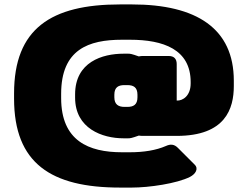

<svg xmlns="http://www.w3.org/2000/svg" viewBox="-20 -805 1110 860"><path d="M43 -386.7V-363.3C43 -73.2 209 35.2 517.6 35.2H570.8C647.5 35.2 772 17.1 831.1 -12.7C855.5 -25.4 870.6 -48.8 852.1 -67.4L776.4 -143.1C760.3 -159.2 743.7 -160.6 722.7 -150.9C678.7 -131.8 624 -123 562 -123H526.4C377 -123 253.9 -174.3 253.9 -365.7V-384.8C253.9 -584 377 -627 526.4 -627H562C711.4 -627 834 -584 834 -437.5V-431.2C834 -376 798.8 -353 771.5 -354.5V-518.1C771.5 -541.5 759.3 -554.2 735.8 -554.2H616.2C608.9 -554.2 602.1 -552.2 602.1 -552.2C568.8 -564 563 -564.5 554.7 -564.5H533.2C438.5 -564.5 316.4 -527.3 316.4 -382.3V-367.7C316.4 -229 438.5 -185.5 533.2 -185.5H554.7C563 -185.5 568.8 -186 602.1 -197.8C602.1 -197.8 608.9 -196.3 616.2 -196.3H771.5C990.2 -196.3 1027.3 -318.4 1027.3 -419.9V-443.4C1027.3 -676.8 861.3 -785.2 570.8 -785.2H517.6C209 -785.2 43 -676.8 43 -386.7ZM492.2 -369.1V-380.9C492.2 -414.6 510.7 -423.8 537.6 -423.8H550.3C577.1 -423.8 595.7 -414.6 595.7 -380.9V-369.1C595.7 -335.4 577.1 -326.2 550.3 -326.2H537.6C510.7 -326.2 492.2 -336.9 492.2 -369.1Z"/></svg>

Font: Gyrotrope Black
Style: Regular
Weight: 900
Designer: David Moles
Version: Version 1.003;Glyphs 3.3.1 (3343)